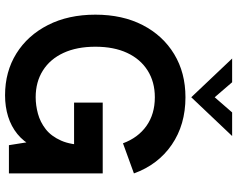

<svg xmlns="http://www.w3.org/2000/svg" viewBox="-111 -830 957 775"><g transform="rotate(90 367.5 -442.5)"><path d="M364.6 15.6Q269.4 15.6 196.1 -30Q122.8 -75.6 81 -157.7Q39.2 -239.8 39.2 -349Q39.2 -458.2 81.2 -539.8Q123.2 -621.4 198.4 -667Q273.6 -712.6 372.6 -712.6Q483.6 -712.6 564.2 -657.3Q644.8 -602 680 -504.6L558.4 -460.4Q536 -521.2 488.3 -555.1Q440.6 -589 372.6 -589Q310.6 -589 264.5 -559.8Q218.4 -530.6 193.5 -477.2Q168.6 -423.8 168.6 -349Q168.6 -274.2 193.5 -220.3Q218.4 -166.4 264.5 -137.2Q310.6 -108 372.6 -108Q405 -108 438.8 -117.1Q472.6 -126.2 501.3 -148.5Q530 -170.8 547.7 -211Q565.4 -251.2 565.4 -312.8V-353L594.4 -263H394.2V-378.6H680V0H566L548 -113.2L570.2 -95.6Q551.6 -59 520.9 -34.1Q490.2 -9.2 450.5 3.2Q410.8 15.6 364.6 15.6ZM372.6 -736 216.2 -901H312L372.6 -830.6L433.8 -901H529Z"/></g></svg>

Font: Hanken Grotesk
Style: Regular
Weight: 400
Designer: Alfredo Marco Pradil
Foundry: Hanken Design Co.
Version: Version 3.013